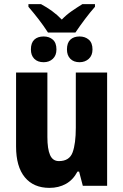

<svg xmlns="http://www.w3.org/2000/svg" viewBox="-20 -902 599 932"><path d="M213 -744Q191 -778 167 -809Q143 -840 118 -869V-882H179Q207 -867 232.5 -848.5Q258 -830 280 -807Q302 -830 328 -848Q354 -866 380 -882H441V-869Q418 -843 393.5 -810.5Q369 -778 346 -744ZM192 -600Q163 -600 146.5 -616.5Q130 -633 130 -662Q130 -694 146.5 -709.5Q163 -725 192 -725Q219 -725 236.5 -709.5Q254 -694 254 -662Q254 -633 236.5 -616.5Q219 -600 192 -600ZM366 -600Q338 -600 321.5 -616.5Q305 -633 305 -662Q305 -694 321.5 -709.5Q338 -725 366 -725Q393 -725 411 -709.5Q429 -694 429 -662Q429 -633 411 -616.5Q393 -600 366 -600ZM500 -550V0H382L364 -69H356Q335 -29 300 -9.5Q265 10 220 10Q143 10 100.5 -41.5Q58 -93 58 -191V-550H210V-237Q210 -179 223 -149.5Q236 -120 266 -120Q317 -120 332.5 -162.5Q348 -205 348 -282V-550Z"/></svg>

Font: Noto Sans Condensed ExtraBold
Style: Regular
Weight: 800
Width: 3
Designer: Monotype Design Team
Foundry: Monotype Imaging Inc.
Version: Version 2.013; ttfautohint (v1.8.4.7-5d5b)